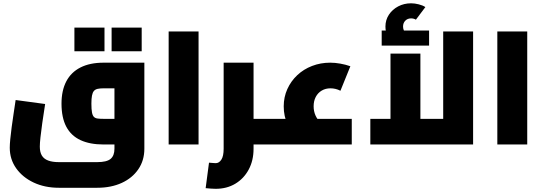

<svg xmlns="http://www.w3.org/2000/svg" viewBox="-20 -888 3345 1180"><path d="M341.7 266Q255.4 266 187.1 234Q118.9 202 79.4 146.3Q40 90.6 40 19.8Q40 -0.6 43.2 -33.8Q46.3 -67 51.8 -107.2Q57.2 -147.4 63.7 -190.4Q70.1 -233.5 76.1 -273.3L257.4 -248.8Q246.9 -182.9 239.7 -131.3Q232.6 -79.7 228.6 -43.6Q224.7 -7.6 224.7 13.1Q224.7 46.9 237.2 67.9Q249.8 88.8 276.1 98.6Q302.4 108.4 341.7 108.4H577.6Q635.5 108.4 659.5 88.7Q683.4 68.9 683.4 25.9V-382.5L728.7 -345.2H616.9Q594.7 -345.2 579.9 -341.9Q565.2 -338.6 557 -328.8Q548.8 -319 545.3 -300.3Q541.7 -281.5 541.7 -251.1Q541.7 -216.3 545.3 -197.2Q548.8 -178.2 557 -169.8Q565.2 -161.4 579.9 -159.5Q594.7 -157.6 616.9 -157.6H683.4V0H616.9Q532.7 0 474.8 -26.8Q416.9 -53.6 387.4 -109.3Q358 -165.1 358 -251.1Q358 -331.6 387.4 -387.9Q416.9 -444.2 474.8 -473.5Q532.7 -502.8 616.9 -502.8H867.2V25.9Q867.2 97.7 830.3 151.9Q793.4 206.2 728.2 236.1Q663 266 577.6 266ZM437.3 -573V-718.4H622.2V-573ZM665.9 -573V-718.4H850.8V-573Z M1016.5 0V-694.5H1200.3V0Z M1538.3 0V-157.6H1647.3V0ZM1305.5 272.4Q1292.5 272.4 1276.9 271.2Q1261.3 270 1243.9 268.4L1264.5 111.8Q1280.5 112.8 1290 113.8Q1299.5 114.8 1305.5 114.8Q1326.4 114.8 1340.4 93.2Q1354.5 71.6 1354.5 26V-502.8H1538.3V26Q1538.3 98.6 1508.4 154.2Q1478.5 209.8 1426.2 241.1Q1373.9 272.4 1305.5 272.4ZM1647.3 0V-157.6Q1658.2 -157.6 1662.7 -136.6Q1667.3 -115.7 1667.3 -78.8Q1667.3 -42.5 1662.7 -21.3Q1658.2 0 1647.3 0Z M1821.4 -21.8Q1771.8 -70.6 1747.8 -122.1Q1723.7 -173.5 1723.7 -234.4Q1723.7 -291.4 1745.9 -340.5Q1768.1 -389.6 1807 -426.1Q1845.9 -462.7 1898 -482.7Q1950.1 -502.8 2009.6 -502.8Q2039.1 -502.8 2071.5 -497Q2103.9 -491.3 2133.3 -480.9L2072.3 -330.3Q2056.4 -338.3 2041.3 -341.7Q2026.3 -345.2 2010.9 -345.2Q1980.8 -345.2 1957.3 -331.3Q1933.8 -317.4 1920.6 -292.4Q1907.5 -267.4 1907.5 -234.9Q1907.5 -174 1953.2 -131.5ZM1647 0V-157.6H2141.9V0ZM1647 0Q1636.1 0 1631.6 -21.3Q1627 -42.5 1627 -78.8Q1627 -115.7 1631.6 -136.6Q1636.1 -157.6 1647 -157.6Z M2256 0V-157.6H2782L2703.8 -76.6V-694.5H2887.6V0ZM2379.9 -157.6V-558.4H2563.7V-157.6ZM2394.7 -619.8Q2371.5 -646.9 2360.1 -671.1Q2348.8 -695.4 2348.8 -724.6Q2348.8 -765.3 2370.2 -797.7Q2391.7 -830.1 2427.4 -848.9Q2463.2 -867.7 2506.5 -867.7Q2528.7 -867.7 2553.4 -861.4Q2578.1 -855.2 2594.2 -844.5L2536.1 -767.1Q2522.9 -775 2506.5 -775Q2484.7 -775 2470.9 -760.9Q2457.1 -746.9 2457.1 -724.6Q2457.1 -701.7 2475.4 -681.1ZM2325.8 -607.8V-700.5H2617.1V-607.8Z M3036.5 0V-694.5H3220.3V0Z"/></svg>

Font: TitilliumWeb ExtraLight
Style: Regular
Weight: 400
Designer: Mohamed Gaber, Accademia di Belle Arti di Urbino and others
Foundry: Kief Type Foundry, Accademia di Belle Arti di Urbino and others
Version: Version 3.000; ttfautohint (v1.8.2)